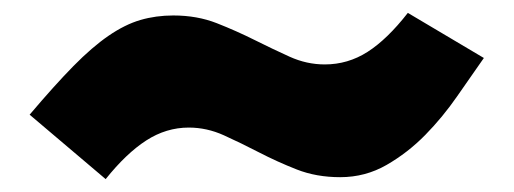

<svg xmlns="http://www.w3.org/2000/svg" viewBox="-20 -436 797 298"><path d="M26 -258Q65 -304 94 -333.5Q123 -363 148.5 -380.5Q174 -398 198 -405Q222 -412 249 -412Q286 -412 316.5 -400Q347 -388 375 -374Q403 -360 429.5 -348Q456 -336 484 -336Q520 -336 550.5 -355.5Q581 -375 613 -416L731 -346Q712 -319 689.5 -286.5Q667 -254 640 -226.5Q613 -199 580 -180Q547 -161 508 -161Q471 -161 440.5 -173Q410 -185 382 -199.5Q354 -214 327.5 -226Q301 -238 273 -238Q238 -238 207 -218Q176 -198 144 -158Z"/></svg>

Font: Encode Sans Wide
Style: Black
Weight: 900
Designer: Pablo Impallari, Andres Torresi
Foundry: Pablo Impallari, Andres Torresi
Version: Version 1.000; ttfautohint (v1.00) -l 8 -r 50 -G 200 -x 14 -